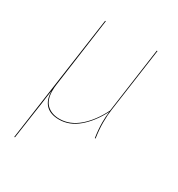

<svg xmlns="http://www.w3.org/2000/svg" viewBox="-169 -628 864 930"><g transform="rotate(30 263.0 -163.5)"><path d="M386 -86Q386 -47 393 0H389Q382 -47 382 -85Q382 -117 386 -145Q350 -75 300.5 -33Q251 9 193 9Q144 9 118.5 -17.5Q93 -44 93 -95Q89 -72 82 -17L71 58L52 190H48L148 -517H152L99 -135Q96 -116 96 -98Q96 -45 122.5 -20Q149 5 193 5Q251 5 300.5 -37.5Q350 -80 386 -152L437 -517H441L391 -161Q386 -127 386 -86Z"/></g></svg>

Font: Fira Sans Condensed Four
Style: Italic
Weight: 100
Width: 3
Italic angle: -8°
Designer: bBox Type GmbH & Carrois Corporate GbR & Edenspiekermann AG
Foundry: bBox Type GmbH & Carrois Corporate GbR & Edenspiekermann AG
Version: Version 4.301